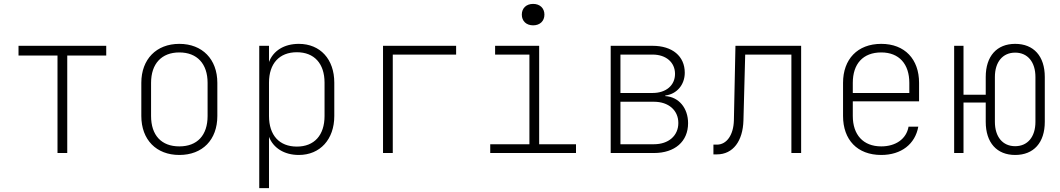

<svg xmlns="http://www.w3.org/2000/svg" viewBox="-20 -785 5440 985"><path d="M275 0H325V-500H525V-550H75V-500H275Z M900 10C1019 10 1095 -68 1095 -190V-360C1095 -481 1018 -560 900 -560C782 -560 705 -481 705 -360V-190C705 -68 782 10 900 10ZM900 -34C808 -34 755 -91 755 -190V-360C755 -458 809 -516 900 -516C991 -516 1045 -458 1045 -360V-190C1045 -91 992 -34 900 -34Z M1310 180H1360V-83C1382 -26 1438 10 1513 10C1622 10 1695 -70 1695 -190V-361C1695 -481 1623 -560 1513 -560C1438 -560 1382 -525 1360 -467V-550H1310ZM1503 -33C1413 -33 1360 -91 1360 -190V-361C1360 -459 1413 -517 1503 -517C1592 -517 1645 -459 1645 -361V-190C1645 -91 1592 -33 1503 -33Z M1945 0H1995V-505H2320V-550H1945Z M2715 -655C2750 -655 2773 -677 2773 -710C2773 -743 2750 -765 2715 -765C2680 -765 2657 -743 2657 -710C2657 -677 2680 -655 2715 -655ZM2495 0H2935V-45H2746V-550H2520V-505H2696V-45H2495Z M3113 0H3335C3442 0 3510 -59 3510 -153C3510 -231 3462 -288 3393 -292V-295C3452 -302 3493 -350 3493 -412C3493 -497 3429 -550 3328 -550H3113ZM3163 -308V-505H3328C3397 -505 3443 -465 3443 -406C3443 -347 3397 -308 3328 -308ZM3163 -45V-263H3335C3410 -263 3460 -219 3460 -154C3460 -89 3410 -45 3335 -45Z M3640 7H3658C3741 7 3791 -62 3794 -167L3803 -505H4040V0H4090V-550H3753L3745 -167C3743 -94 3709 -43 3658 -43H3640Z M4501 10C4604 10 4675 -46 4691 -135H4641C4630 -72 4575 -34 4501 -34C4408 -34 4355 -94 4355 -190V-265H4695V-360C4695 -481 4622 -560 4501 -560C4379 -560 4305 -481 4305 -360V-190C4305 -68 4378 10 4501 10ZM4355 -308V-360C4355 -457 4407 -516 4501 -516C4593 -516 4645 -456 4645 -360V-308Z M5188 10C5283 10 5340 -53 5340 -160V-390C5340 -497 5283 -560 5188 -560C5094 -560 5037 -497 5037 -390V-299H4923V-550H4875V0H4923V-259H5037V-160C5037 -53 5094 10 5188 10ZM5188 -35C5124 -35 5084 -83 5084 -160V-390C5084 -467 5124 -515 5188 -515C5252 -515 5292 -467 5292 -390V-160C5292 -83 5252 -35 5188 -35Z"/></svg>

Font: JetBrains Mono Thin
Style: Regular
Weight: 100
Monospace: yes
Designer: Philipp Nurullin, Konstantin Bulenkov
Foundry: JetBrains
Version: Version 2.305